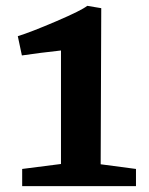

<svg xmlns="http://www.w3.org/2000/svg" viewBox="-20 -638 511 658"><path d="M189 -76V-465Q116 -457 55 -448L41 -514Q86 -528 172.5 -565Q259 -602 279 -618L327 -610L325 -75L446 -59V0H56V-59Z"/></svg>

Font: Martel ExtraBold
Style: Regular
Weight: 800
Designer: Dan Reynolds
Foundry: Dan Reynolds
Version: Version 1.001; ttfautohint (v1.1) -l 5 -r 5 -G 72 -x 0 -D la